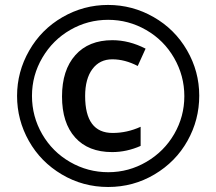

<svg xmlns="http://www.w3.org/2000/svg" viewBox="-20 -744 872 774"><path d="M150.9 -511.7Q108.9 -440.4 108.9 -357.4Q108.9 -274.4 150.1 -203.1Q191.4 -131.8 262.7 -90.8Q334 -49.8 416.5 -49.8Q499 -49.8 570.3 -91.6Q641.6 -133.3 682.4 -203.9Q723.1 -274.4 723.1 -356.4Q723.1 -438.5 681.9 -510.3Q640.6 -582 569.3 -623Q498 -664.1 416 -664.1Q334 -664.1 263.4 -623.5Q192.9 -583 150.9 -511.7ZM96.4 -175.8Q48.8 -260.3 48.8 -357.4Q48.8 -454.6 97.7 -540Q146.5 -625.5 231.9 -674.8Q317.4 -724.1 415.5 -724.1Q513.7 -724.1 599.1 -675.3Q684.6 -626.5 733.9 -541.3Q783.2 -456.1 783.2 -358.4Q783.2 -260.7 735.8 -176.3Q688.5 -91.8 603 -41Q517.6 9.8 416 9.8Q314.5 9.8 229.2 -40.8Q144 -91.3 96.4 -175.8ZM323.2 -356.9Q323.2 -208 434.1 -208Q492.2 -208 546.9 -232.9V-155.8Q490.7 -130.9 432.1 -130.9Q335.9 -130.9 283 -189.7Q230 -248.5 230 -355Q230 -461.4 283.7 -521.7Q337.4 -582 433.1 -582Q500.5 -582 566.9 -547.9L535.2 -478Q483.4 -504.9 432.6 -504.9Q381.8 -504.9 352.5 -465.6Q323.2 -426.3 323.2 -356.9Z"/></svg>

Font: OpenSans-Semibold
Style: Regular
Weight: 600
Foundry: Ascender Corporation
Version: Version 1.10